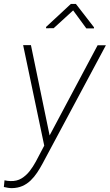

<svg xmlns="http://www.w3.org/2000/svg" viewBox="-61 -763 570 997"><path d="M192.9 -52.7 445.8 -527.8H488.8L159.7 86.9Q147 110.8 131.8 133.5Q116.7 156.2 97.9 174.3Q79.1 192.4 55.2 202.9Q31.2 213.4 1 213.9Q-9.3 213.9 -19.8 212.2Q-30.3 210.4 -41 208L-37.6 173.3Q-29.8 174.8 -22 176Q-14.2 177.2 -6.3 177.2Q26.4 178.2 50.5 163.6Q74.7 148.9 92.8 125.7Q110.8 102.5 125 76.2ZM99.6 -528.8 199.2 -47.4 203.1 -7.3 172.4 10.7 59.1 -528.8ZM333 -742.7 427.2 -621.1 426.8 -615.7H387.2L318.8 -709L217.8 -616.7L178.2 -616.2V-623L307.1 -742.7Z"/></svg>

Font: Roboto ExtraLight
Style: Italic
Weight: 250
Designer: Christian Robertson
Foundry: Google
Version: Version 3.009; 2024